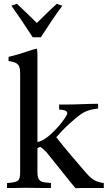

<svg xmlns="http://www.w3.org/2000/svg" viewBox="-20 -989 568 1010"><path d="M279 -969C241 -935 207 -901 174 -868C140 -901 106 -935 69 -969C59 -965 50 -962 40 -959C79 -904 116 -849 152 -793H195C231 -849 267 -904 308 -959C298 -962 288 -965 279 -969ZM526 0V-26C488 -32 468 -40 435 -77C391 -127 314 -218 276 -267C315 -313 350 -343 377 -366C417 -400 441 -412 496 -418V-443C438 -443 378 -439 323 -439H291V-413C321 -411 334 -405 334 -393C334 -374 236 -249 177 -242V-701C177 -713 176 -724 174 -733C163 -731 152 -728 141 -724C90 -707 64 -699 25 -690V-668L37 -666C78 -658 86 -644 86 -599V-84C86 -36 77 -31 17 -26V0H48C68 0 87 -1 110 -1H120C159 -1 186 0 217 0H248V-26L234 -28C195 -30 177 -36 177 -82V-209C182 -212 186 -215 191 -216C200 -213 205 -207 224 -189L350 -32L377 1C387 1 399 0 409 0H496Z"/></svg>

Font: Sibila
Style: Regular
Weight: 400
Designer: Stefan Peev
Foundry: Context Ltd
Version: Version 1.000